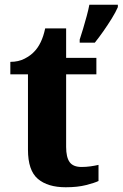

<svg xmlns="http://www.w3.org/2000/svg" viewBox="-20 -780 517 810"><path d="M257.2 10Q181.4 10 139.7 -25.4Q98 -60.8 98 -148.4V-466.4H23.6V-519Q57.8 -519 83.8 -532.5Q109.8 -546 124.6 -562.4Q139.8 -577.6 151.7 -602.2Q163.6 -626.8 170.6 -660.2H259V-536H386.6V-466.4H259V-160.4Q259 -116.8 273.7 -96.2Q288.4 -75.6 324 -75.6Q343.2 -75.6 361.6 -78.2Q380 -80.8 395.6 -84.4V-16.4Q379.6 -8.6 343.4 0.7Q307.2 10 257.2 10ZM316.2 -613Q322.8 -632.8 330.6 -658.9Q338.4 -685 345.7 -711.9Q353 -738.8 357 -760H477.2V-750Q468.2 -729 451.7 -702.3Q435.2 -675.6 416.3 -648.6Q397.4 -621.6 380 -600H316.2Z"/></svg>

Font: Noto Serif Hentaigana ExtraLight
Style: Regular
Weight: 200
Designer: Kazuhiro Yamada
Foundry: nipponia
Version: Version 1.000